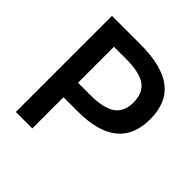

<svg xmlns="http://www.w3.org/2000/svg" viewBox="-191 -880 1031 1031"><g transform="rotate(45 324.0 -365.0)"><path d="M81 0V-730H296Q460 -730 539.5 -669.5Q619 -609 619 -483Q619 -360 543 -298.5Q467 -237 314 -237H143V-347H299Q400 -347 446 -379.5Q492 -412 492 -483Q492 -555 446 -587.5Q400 -620 299 -620H206V0Z"/></g></svg>

Font: M PLUS 1 Thin SemiBold
Style: Regular
Weight: 600
Version: Version 1.001